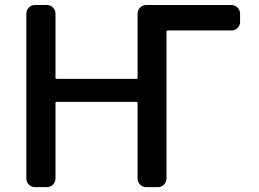

<svg xmlns="http://www.w3.org/2000/svg" viewBox="-20 -774 1040 772"><path d="M654.3 -651.4Q649.4 -651.4 649.4 -646.5V-56.6Q649.4 -42 639.2 -31.7Q628.9 -21.5 615.2 -21.5H568.4Q553.7 -21.5 543.5 -31.7Q533.2 -42 533.2 -56.6V-359.4Q533.2 -364.3 529.3 -364.3H207Q203.1 -364.3 203.1 -359.4V-56.6Q203.1 -42 192.9 -31.7Q182.6 -21.5 168 -21.5H121.1Q106.4 -21.5 96.2 -31.7Q85.9 -42 85.9 -56.6V-718.8Q85.9 -733.4 96.2 -743.7Q106.4 -753.9 121.1 -753.9H168Q182.6 -753.9 192.9 -743.7Q203.1 -733.4 203.1 -718.8V-460.9Q203.1 -457 207 -457H529.3Q533.2 -457 533.2 -460.9V-718.8Q533.2 -733.4 543.5 -743.7Q553.7 -753.9 568.4 -753.9H910.2Q924.8 -753.9 935.1 -743.7Q945.3 -733.4 945.3 -718.8V-685.5Q945.3 -671.9 935.1 -661.6Q924.8 -651.4 910.2 -651.4Z"/></svg>

Font: Gen Jyuu GothicL Medium
Style: Regular
Weight: 500
Designer: [Source Han Sans]
Ryoko NISHIZUKA  (kana & ideographs); Paul D. Hunt (Latin, Greek & Cyrillic); Wenlong ZHANG  (bopomofo
Version: Version 1.002.20150607